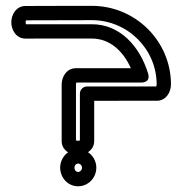

<svg xmlns="http://www.w3.org/2000/svg" viewBox="-20 -626 637 671"><path d="M259.2 -298.8V-135.5C258 -134.8 255.6 -133.9 252.4 -133.9C249.1 -133.9 246.5 -135 245.5 -135.6C245.5 -161.1 245.3 -316.5 245.5 -332.4C245.5 -333.4 245.5 -329.8 245.5 -330.8C245.5 -334.3 246.6 -336.8 247.2 -337.6H473.4C475.5 -337.6 507.7 -336.4 497.3 -370C469.2 -461.3 401.6 -541.3 300.8 -541.3C212.5 -541.3 89.3 -541.2 71.2 -541.2C70.4 -542.5 69.5 -544.9 69.5 -548.1C69.5 -551.4 70.6 -554.1 71.2 -555C86.9 -555.1 175.1 -555.6 300.8 -555.6C426 -555.6 527.5 -454.5 527.5 -330.8C527.5 -327.5 526.4 -325 525.8 -323.9C504.3 -323.9 356.5 -323.8 284.2 -323.8C270.6 -323.9 259.2 -312.5 259.2 -298.8ZM309.2 -273.8C391.5 -273.8 528.4 -273.9 528.4 -273.9C560.5 -273.9 577.5 -304.4 577.5 -330.8C577.5 -482.5 453.4 -605.6 300.8 -605.6C161.8 -605.6 68.5 -605 68.5 -605C36.4 -605 19.5 -574.3 19.5 -548.1C19.5 -521.9 36.3 -491.2 68.6 -491.2C68.6 -491.2 204.9 -491.3 300.8 -491.3C361.4 -491.3 408.8 -450.9 437.4 -387.6H244.2C213 -386.8 196.2 -359 195.5 -331.9C195.3 -325.3 195.5 -133.6 195.5 -133C195.5 -100.9 226 -83.9 252.4 -83.9C278.6 -83.9 309.2 -100.7 309.2 -133ZM240.3 -39.8C240.3 -49.1 246.8 -54.5 252.9 -54.5C259.8 -54.5 266.6 -48.2 266.6 -39.8C266.6 -31.4 259.7 -25 252.9 -25C246.7 -25 240.3 -30.4 240.3 -39.8ZM190.3 -39.8C190.3 -6.2 216.1 25 252.9 25C289.1 25 316.6 -5.2 316.6 -39.8C316.6 -74.3 289.1 -104.5 252.9 -104.5C216 -104.5 190.3 -73.4 190.3 -39.8Z"/></svg>

Font: Hi.
Style: Regular
Weight: 400
Designer: Mew Too, Robert Jablonski
Foundry: Cannot Into Space Fonts
Version: Version 1.996